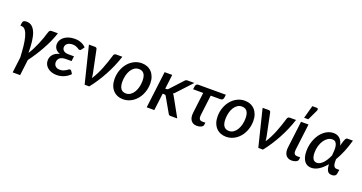

<svg xmlns="http://www.w3.org/2000/svg" viewBox="-44 -1541 4713 2499"><g transform="rotate(20 2313.0 -291.5)"><path d="M148 169.5 174.5 -46Q171 -126.5 163.5 -197.5Q156 -268.5 141.8 -321.8Q127.5 -375 105 -405.8Q82.5 -436.5 49 -436.5H34.5L39 -474.5Q40 -483.5 42.8 -490.5Q45.5 -497.5 51.5 -502.8Q57.5 -508 67.8 -510.8Q78 -513.5 94 -513.5Q138.5 -513.5 169.2 -487.5Q200 -461.5 219 -413Q238 -364.5 246.2 -295Q254.5 -225.5 254.5 -138Q278.5 -175.5 299.8 -217Q321 -258.5 339.5 -302Q358 -345.5 373.5 -389.5Q389 -433.5 401.5 -475.5Q407 -495 416.5 -502.5Q426 -510 440.5 -510H527.5Q508 -450 480.8 -389.5Q453.5 -329 420.8 -270Q388 -211 351.8 -155.2Q315.5 -99.5 278 -49L251.5 169.5Z M888.5 -418Q881.5 -408 875.8 -405.5Q870 -403 863 -403Q856 -403 848.2 -408.5Q840.5 -414 829 -420.8Q817.5 -427.5 800.5 -433.2Q783.5 -439 758.5 -439Q734.5 -439 716.5 -433.2Q698.5 -427.5 686 -417.5Q673.5 -407.5 667.2 -394Q661 -380.5 661 -365Q661 -337 683.8 -318.5Q706.5 -300 750.5 -300H826.5L818 -231H742Q683.5 -231 656.2 -207.8Q629 -184.5 629 -145.5Q629 -114 650.5 -93.2Q672 -72.5 712 -72.5Q740.5 -72.5 760 -80.2Q779.5 -88 793.5 -97Q807.5 -106 817.8 -113.8Q828 -121.5 838 -121.5Q850 -121.5 856 -111.5L881 -73.5Q860.5 -51.5 837.2 -36.2Q814 -21 789.8 -11.5Q765.5 -2 741.8 2.2Q718 6.5 696.5 6.5Q660.5 6.5 628.8 -3.2Q597 -13 573.5 -31.2Q550 -49.5 536.2 -75.2Q522.5 -101 522.5 -133Q522.5 -180 552.5 -215.8Q582.5 -251.5 643 -267Q619.5 -274.5 604 -286.2Q588.5 -298 578.8 -312Q569 -326 565 -341.5Q561 -357 561 -372Q561 -400 574.2 -426.2Q587.5 -452.5 613 -473Q638.5 -493.5 675.5 -505.8Q712.5 -518 760 -518Q813 -518 852.8 -500.8Q892.5 -483.5 916.5 -456Z M1420 -510Q1398 -441.5 1368.8 -373.2Q1339.5 -305 1304.2 -239.8Q1269 -174.5 1229.2 -113.8Q1189.5 -53 1147 0H1083L957 -510H1042Q1053.5 -510 1060.8 -503.8Q1068 -497.5 1069.5 -489L1132 -186Q1139.5 -149 1142.5 -114Q1168.5 -152.5 1190.8 -196.5Q1213 -240.5 1232 -287.5Q1251 -334.5 1267.2 -382.8Q1283.5 -431 1297.5 -478.5Q1302 -496 1311.5 -503Q1321 -510 1331.5 -510Z M1626 -76.5Q1659.5 -76.5 1687 -95.2Q1714.5 -114 1733.8 -145.5Q1753 -177 1763.5 -218.2Q1774 -259.5 1774 -304.5Q1774 -370.5 1749.8 -402.2Q1725.5 -434 1678 -434Q1644 -434 1616.8 -415.5Q1589.5 -397 1570.5 -366Q1551.5 -335 1541 -293.5Q1530.5 -252 1530.5 -206.5Q1530.5 -76.5 1626 -76.5ZM1616.5 7.5Q1574.5 7.5 1539 -6.8Q1503.5 -21 1477.8 -48.2Q1452 -75.5 1437.5 -115.2Q1423 -155 1423 -205.5Q1423 -271 1443.8 -328Q1464.5 -385 1500.5 -427.2Q1536.5 -469.5 1584.8 -493.8Q1633 -518 1688 -518Q1730 -518 1765.5 -503.8Q1801 -489.5 1826.5 -462.2Q1852 -435 1866.5 -395.2Q1881 -355.5 1881 -305Q1881 -262 1871.5 -222Q1862 -182 1845 -147.2Q1828 -112.5 1803.8 -84Q1779.5 -55.5 1750.2 -35.2Q1721 -15 1687 -3.8Q1653 7.5 1616.5 7.5Z M1942.5 0ZM2111 -510 2086.5 -311H2100Q2110 -311 2117 -314Q2124 -317 2132.5 -326.5L2283.5 -490Q2291.5 -500 2300.5 -505Q2309.5 -510 2322.5 -510H2417L2237 -316Q2221 -296 2202.5 -285Q2211 -278 2216.5 -269.2Q2222 -260.5 2227.5 -249.5L2366 0H2274.5Q2262 0 2253.8 -4.2Q2245.5 -8.5 2240.5 -20L2126.5 -220Q2121 -231.5 2114.5 -234.8Q2108 -238 2094 -238H2077.5L2048 0H1942.5L2005.5 -510Z M2436 -472.5Q2437.5 -485.5 2447.2 -495.8Q2457 -506 2474.5 -506H2855L2850 -464.5Q2847.5 -447 2837.2 -437.2Q2827 -427.5 2809.5 -427.5H2673.5L2639 -146Q2635 -110 2646 -91.5Q2657 -73 2687 -73H2728.5L2724.5 -41Q2723 -30 2715 -21.8Q2707 -13.5 2694.8 -7.8Q2682.5 -2 2667.5 1Q2652.5 4 2637 4Q2607.5 4 2586.5 -6.8Q2565.5 -17.5 2552.8 -36.5Q2540 -55.5 2535.5 -82Q2531 -108.5 2535 -140L2570 -427.5H2430Z M3053 -76.5Q3086.5 -76.5 3114 -95.2Q3141.5 -114 3160.8 -145.5Q3180 -177 3190.5 -218.2Q3201 -259.5 3201 -304.5Q3201 -370.5 3176.8 -402.2Q3152.5 -434 3105 -434Q3071 -434 3043.8 -415.5Q3016.5 -397 2997.5 -366Q2978.5 -335 2968 -293.5Q2957.5 -252 2957.5 -206.5Q2957.5 -76.5 3053 -76.5ZM3043.5 7.5Q3001.5 7.5 2966 -6.8Q2930.5 -21 2904.8 -48.2Q2879 -75.5 2864.5 -115.2Q2850 -155 2850 -205.5Q2850 -271 2870.8 -328Q2891.5 -385 2927.5 -427.2Q2963.5 -469.5 3011.8 -493.8Q3060 -518 3115 -518Q3157 -518 3192.5 -503.8Q3228 -489.5 3253.5 -462.2Q3279 -435 3293.5 -395.2Q3308 -355.5 3308 -305Q3308 -262 3298.5 -222Q3289 -182 3272 -147.2Q3255 -112.5 3230.8 -84Q3206.5 -55.5 3177.2 -35.2Q3148 -15 3114 -3.8Q3080 7.5 3043.5 7.5Z M3825.5 -510Q3803.5 -441.5 3774.2 -373.2Q3745 -305 3709.8 -239.8Q3674.5 -174.5 3634.8 -113.8Q3595 -53 3552.5 0H3488.5L3362.5 -510H3447.5Q3459 -510 3466.2 -503.8Q3473.5 -497.5 3475 -489L3537.5 -186Q3545 -149 3548 -114Q3574 -152.5 3596.2 -196.5Q3618.5 -240.5 3637.5 -287.5Q3656.5 -334.5 3672.8 -382.8Q3689 -431 3703 -478.5Q3707.5 -496 3717 -503Q3726.5 -510 3737 -510Z M3845.5 0ZM3895 -510H3998.5L3953.5 -144Q3949.5 -108.5 3960.5 -90Q3971.5 -71.5 4002 -71.5H4043L4039 -39.5Q4037.5 -28.5 4029.5 -20Q4021.5 -11.5 4009.5 -5.8Q3997.5 0 3982.2 3Q3967 6 3951.5 6Q3922 6 3901 -4.8Q3880 -15.5 3867.2 -34.5Q3854.5 -53.5 3850 -80.2Q3845.5 -107 3849.5 -138.5ZM3914.5 -573 3963.5 -751.5H4024.5Q4039 -751.5 4043 -741.8Q4047 -732 4040 -715.5L3972.5 -573Z M4567 -32.5Q4565.5 -26 4562.2 -19.5Q4559 -13 4552 -7.8Q4545 -2.5 4533.8 1Q4522.5 4.5 4505.5 4.5Q4484.5 4.5 4470 -2.8Q4455.5 -10 4446 -25Q4436.5 -40 4431.5 -62.5Q4426.5 -85 4425 -115.5Q4376.5 -56.5 4325.2 -24.5Q4274 7.5 4222.5 7.5Q4193 7.5 4168.8 -3.8Q4144.5 -15 4127 -38.2Q4109.5 -61.5 4100 -96.2Q4090.5 -131 4090.5 -178.5Q4090.5 -224 4099.8 -266.8Q4109 -309.5 4125.5 -347.2Q4142 -385 4165.2 -416.5Q4188.5 -448 4216.8 -470.5Q4245 -493 4277.2 -505.5Q4309.5 -518 4344.5 -518Q4375 -518 4397.8 -508.2Q4420.5 -498.5 4436.5 -481.8Q4452.5 -465 4462.8 -442Q4473 -419 4478.5 -392.5L4483 -407.5Q4492 -441 4498.8 -461.2Q4505.5 -481.5 4512 -492.5Q4518.5 -503.5 4525.2 -507Q4532 -510.5 4540.5 -510.5H4613.5Q4589.5 -423 4558 -347Q4526.5 -271 4489 -208Q4488.5 -183 4489.8 -162Q4491 -141 4496.5 -125.2Q4502 -109.5 4512.8 -100.8Q4523.5 -92 4542.5 -92H4577.5ZM4269.5 -78.5Q4291 -78.5 4311.8 -89.5Q4332.5 -100.5 4352 -120.8Q4371.5 -141 4389.5 -170.2Q4407.5 -199.5 4424 -236Q4428 -274.5 4429.2 -310.2Q4430.5 -346 4424.5 -373.8Q4418.5 -401.5 4402.8 -418Q4387 -434.5 4357 -434.5Q4324.5 -434.5 4295.5 -415.5Q4266.5 -396.5 4244.8 -364Q4223 -331.5 4210 -288Q4197 -244.5 4197 -195.5Q4197 -137.5 4215.2 -108Q4233.5 -78.5 4269.5 -78.5Z"/></g></svg>

Font: Lato Semibold
Style: Italic
Weight: 600
Italic angle: -7°
Designer: Lukasz Dziedzic
Foundry: tyPoland Lukasz Dziedzic
Version: Version 2.006; 2014-01-15